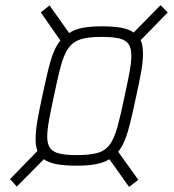

<svg xmlns="http://www.w3.org/2000/svg" viewBox="-20 -716 673 744"><path d="M45 7 19 -22 125 -131Q123 -138 121 -145.5Q119 -153 118.5 -161Q118 -169 118 -179Q118 -208 125 -248.5Q132 -289 144 -344Q161 -426 175.5 -478Q190 -530 214 -559L138 -668L172 -695L248 -588Q269 -602 299.5 -608Q330 -614 374 -614Q420 -614 450 -608.5Q480 -603 498 -590L602 -696L630 -668L525 -560Q530 -550 532 -536.5Q534 -523 534 -507Q534 -478 527 -438Q520 -398 508 -344Q491 -262 476.5 -210Q462 -158 438 -128L516 -19L480 8L404 -99Q383 -86 352.5 -80Q322 -74 278 -74Q229 -74 198.5 -80Q168 -86 150 -99ZM277 -115Q328 -115 358 -123.5Q388 -132 405.5 -156Q423 -180 435.5 -225.5Q448 -271 463 -344Q475 -399 482 -437Q489 -475 489 -501Q489 -530 478 -545.5Q467 -561 442.5 -567Q418 -573 375 -573Q334 -573 307 -567.5Q280 -562 262.5 -548Q245 -534 233 -508.5Q221 -483 211 -442.5Q201 -402 189 -344Q177 -289 170 -250.5Q163 -212 163 -186Q163 -158 174 -142.5Q185 -127 210 -121Q235 -115 277 -115Z"/></svg>

Font: Saira SemiCondensed ExtraLight
Style: Italic
Weight: 250
Width: 4
Italic angle: -12°
Designer: Hector Gatti with collaboration of the Omnibus-Type team
Foundry: Omnibus-Type
Version: Version 1.101